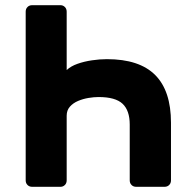

<svg xmlns="http://www.w3.org/2000/svg" viewBox="-20 -720 727 740"><path d="M213 -700Q223 -700 230 -693Q237 -686 237 -675V-450Q253 -465 278.5 -474Q304 -483 334 -487.5Q364 -492 392 -492Q517 -492 578 -431Q639 -370 639 -247V-25Q639 -14 632 -7Q625 0 614 0H505Q494 0 487 -7Q480 -14 480 -25V-240Q480 -294 452.5 -320Q425 -346 360 -346Q342 -346 321 -342.5Q300 -339 281 -331Q262 -323 249.5 -309Q237 -295 237 -274V-25Q237 -14 230 -7Q223 0 213 0H104Q93 0 86 -7Q79 -14 79 -25V-675Q79 -686 86 -693Q93 -700 104 -700Z"/></svg>

Font: Rubik SemiBold
Style: Regular
Weight: 600
Designer: Hubert and Fischer
Foundry: Hubert and Fischer
Version: Version 2.300;gftools[0.9.30]